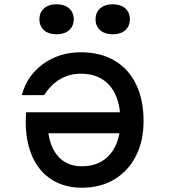

<svg xmlns="http://www.w3.org/2000/svg" viewBox="-20 -860 790 896"><path d="M165 -238 202 -295Q202 -194 244 -139Q286 -84 362 -84Q446 -84 494 -140.5Q542 -197 542 -295Q542 -400 494 -458Q446 -516 358 -516Q303 -516 259.5 -490Q216 -464 186 -416H82Q105 -506 180.5 -561Q256 -616 358 -616Q448 -616 514 -577.5Q580 -539 615 -466.5Q650 -394 650 -295Q650 -202 614 -131.5Q578 -61 513 -22.5Q448 16 362 16Q282 16 222.5 -21Q163 -58 131.5 -128Q100 -198 100 -293Q100 -308 102 -336H565V-238ZM164 -770Q164 -802 185.5 -821Q207 -840 244 -840Q281 -840 302.5 -821Q324 -802 324 -770Q324 -738 302.5 -719Q281 -700 244 -700Q207 -700 185.5 -719Q164 -738 164 -770ZM426 -770Q426 -802 447.5 -821Q469 -840 506 -840Q543 -840 564.5 -821Q586 -802 586 -770Q586 -738 564.5 -719Q543 -700 506 -700Q469 -700 447.5 -719Q426 -738 426 -770Z"/></svg>

Font: Martian Mono VF sWd Rg
Style: Regular
Weight: 400
Width: 6
Monospace: yes
Designer: Roman Shamin
Foundry: Evil Martians
Version: Version 1.100